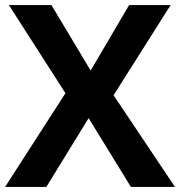

<svg xmlns="http://www.w3.org/2000/svg" viewBox="-20 -734 707 754"><path d="M667 0H494L328 -270L162 0H0L237 -368L15 -714H182L336 -457L487 -714H650L426 -360Z"/></svg>

Font: Noto Sans Malayalam
Style: Regular
Weight: 400
Designer: Jelle Bosma - Monotype Design Team
Foundry: Monotype Imaging Inc.
Version: Version 2.103